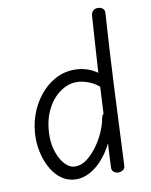

<svg xmlns="http://www.w3.org/2000/svg" viewBox="-92 -896 765 975"><g transform="rotate(-10 290.5 -408.5)"><path d="M445 -796Q447 -813 456.5 -821Q466 -829 480 -829Q495 -829 505.5 -820.5Q516 -812 514 -795Q502 -615 492.5 -421.5Q483 -228 474 -19Q474 -3 463 4.5Q452 12 439 12Q425 12 415 3.5Q405 -5 406 -20Q407 -37 407.5 -56Q408 -75 409.5 -97Q411 -119 412 -143Q390 -98 359.5 -63.5Q329 -29 294 -10Q259 9 224 9Q184 9 152.5 -11.5Q121 -32 99.5 -67Q78 -102 66.5 -145Q55 -188 55 -232Q55 -292 74 -347.5Q93 -403 128 -447Q163 -491 209 -516Q255 -541 309 -541Q339 -541 369.5 -532Q400 -523 426 -504Q429 -550 432 -599.5Q435 -649 438.5 -699.5Q442 -750 445 -796ZM126 -228Q126 -185 140 -145Q154 -105 177.5 -80.5Q201 -56 229 -56Q260 -56 288 -77Q316 -98 340.5 -130.5Q365 -163 382 -201Q399 -239 405 -273Q406 -279 408.5 -285Q411 -291 416 -295L423 -433Q399 -454 367.5 -465.5Q336 -477 308 -477Q263 -477 221 -446.5Q179 -416 152.5 -360Q126 -304 126 -228Z"/></g></svg>

Font: Playpen Sans Light
Style: Regular
Weight: 300
Designer: Laura Meseguer, Veronika Burian, José Scaglione
Foundry: TypeTogether
Version: Version 1.001